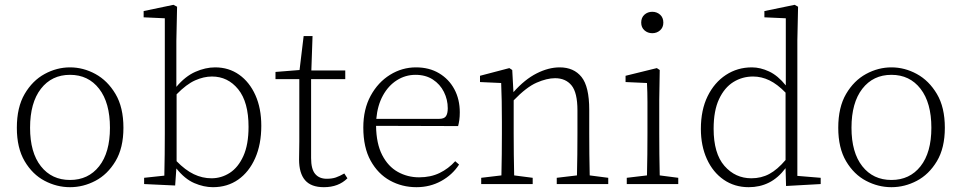

<svg xmlns="http://www.w3.org/2000/svg" viewBox="-20 -765 3996 798"><path d="M271 13Q216 13 165.5 -13.5Q115 -40 82.5 -95Q50 -150 50 -234Q50 -319 82.5 -374.5Q115 -430 165.5 -457.5Q216 -485 271 -485Q326 -485 376.5 -457.5Q427 -430 460 -374.5Q493 -319 493 -234Q493 -150 460 -95Q427 -40 376.5 -13.5Q326 13 271 13ZM271 -17Q347 -17 392 -74Q437 -131 437 -234Q437 -338 392 -396Q347 -454 271 -454Q195 -454 150 -396Q105 -338 105 -234Q105 -131 150 -74Q195 -17 271 -17Z M579 0V-26L663 -35Q664 -73 664.5 -123Q665 -173 665 -210V-689L577 -693V-719L701 -745L716 -737L713 -595V-404Q750 -448 792 -466.5Q834 -485 874 -485Q931 -485 974 -454.5Q1017 -424 1041.5 -369.5Q1066 -315 1066 -242Q1066 -165 1040.5 -107.5Q1015 -50 970 -18.5Q925 13 865 13Q827 13 787.5 -4Q748 -21 713 -65L708 6ZM861 -447Q827 -447 791 -431Q755 -415 714 -373V-95Q750 -58 785.5 -41Q821 -24 859 -24Q900 -24 935 -46.5Q970 -69 991.5 -116.5Q1013 -164 1013 -238Q1013 -341 970 -394Q927 -447 861 -447Z M1326 13Q1273 13 1248 -16Q1223 -45 1223 -102Q1223 -122 1223.5 -138Q1224 -154 1224 -178V-436H1125V-466L1225 -474L1242 -615H1279L1274 -472H1415V-436H1273V-108Q1273 -62 1290 -42Q1307 -22 1338 -22Q1360 -22 1376 -27.5Q1392 -33 1411 -44L1424 -24Q1387 13 1326 13Z M1707 -454Q1665 -454 1629.5 -431.5Q1594 -409 1571.5 -368Q1549 -327 1544 -271H1805Q1826 -271 1833.5 -282Q1841 -293 1841 -315Q1841 -351 1825 -383Q1809 -415 1779 -434.5Q1749 -454 1707 -454ZM1711 13Q1651 13 1601 -14.5Q1551 -42 1520.5 -97Q1490 -152 1490 -235Q1490 -311 1520.5 -367Q1551 -423 1601 -454Q1651 -485 1709 -485Q1764 -485 1805 -460.5Q1846 -436 1868.5 -394Q1891 -352 1891 -298Q1891 -280 1889 -266Q1887 -252 1884 -241L1543 -242Q1544 -168 1568.5 -120.5Q1593 -73 1633.5 -50.5Q1674 -28 1722 -28Q1770 -28 1807 -46Q1844 -64 1872 -95L1888 -81Q1860 -38 1813.5 -12.5Q1767 13 1711 13Z M1980 0V-26L2064 -36Q2065 -74 2065.5 -123.5Q2066 -173 2066 -210V-258Q2066 -351 2063 -420L1975 -424V-450L2097 -482L2109 -474L2114 -382Q2161 -435 2210.5 -460Q2260 -485 2306 -485Q2365 -485 2397 -445Q2429 -405 2429 -309V-210Q2429 -173 2429.5 -123.5Q2430 -74 2431 -36L2508 -26V0H2294V-26L2378 -36Q2379 -74 2379.5 -123.5Q2380 -173 2380 -210V-306Q2380 -380 2355.5 -410Q2331 -440 2287 -440Q2253 -440 2210.5 -421.5Q2168 -403 2115 -348V-210Q2115 -173 2115.5 -123.5Q2116 -74 2117 -36L2194 -26V0Z M2585 0V-26L2669 -36Q2670 -74 2670.5 -123.5Q2671 -173 2671 -210V-258Q2671 -302 2671 -341Q2671 -380 2669 -420L2580 -424V-450L2710 -482L2722 -474L2720 -350V-210Q2720 -173 2720.5 -123.5Q2721 -74 2722 -36L2799 -26V0ZM2691 -627Q2672 -627 2658.5 -639Q2645 -651 2645 -671Q2645 -692 2658.5 -704Q2672 -716 2691 -716Q2710 -716 2723.5 -704Q2737 -692 2737 -671Q2737 -651 2723.5 -639Q2710 -627 2691 -627Z M2946 -230Q2946 -127 2991 -75.5Q3036 -24 3103 -24Q3144 -24 3177.5 -42Q3211 -60 3245 -100V-380Q3211 -415 3178 -431Q3145 -447 3110 -447Q3065 -447 3028 -424Q2991 -401 2968.5 -353Q2946 -305 2946 -230ZM3247 8 3245 -66Q3214 -25 3176 -6Q3138 13 3092 13Q3033 13 2988 -18Q2943 -49 2918 -104Q2893 -159 2893 -229Q2893 -308 2921 -365Q2949 -422 2997 -453.5Q3045 -485 3105 -485Q3140 -485 3176.5 -468Q3213 -451 3246 -410V-689L3157 -693V-719L3283 -745L3297 -737L3294 -597V-34L3391 -26V0Z M3685 13Q3630 13 3579.5 -13.5Q3529 -40 3496.5 -95Q3464 -150 3464 -234Q3464 -319 3496.5 -374.5Q3529 -430 3579.5 -457.5Q3630 -485 3685 -485Q3740 -485 3790.5 -457.5Q3841 -430 3874 -374.5Q3907 -319 3907 -234Q3907 -150 3874 -95Q3841 -40 3790.5 -13.5Q3740 13 3685 13ZM3685 -17Q3761 -17 3806 -74Q3851 -131 3851 -234Q3851 -338 3806 -396Q3761 -454 3685 -454Q3609 -454 3564 -396Q3519 -338 3519 -234Q3519 -131 3564 -74Q3609 -17 3685 -17Z"/></svg>

Font: Source Serif Pro Light
Style: Regular
Weight: 300
Designer: Frank Grießhammer
Foundry: Adobe Systems Incorporated
Version: Version 3.001;hotconv 1.0.111;makeotfexe 2.5.65597